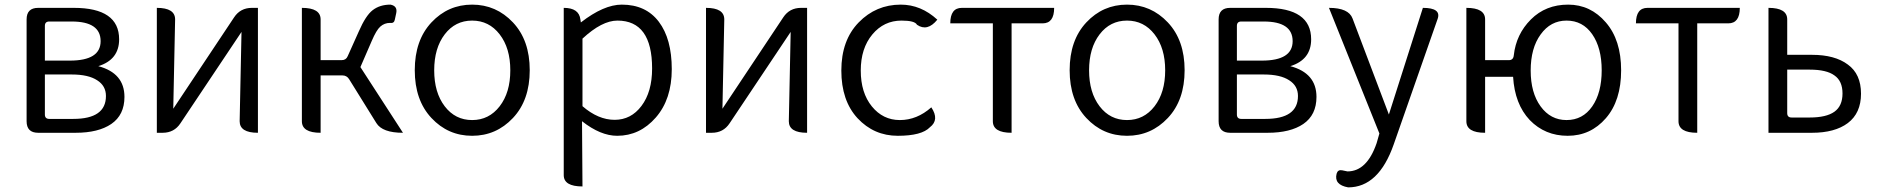

<svg xmlns="http://www.w3.org/2000/svg" viewBox="-20 -574 8113 830"><path d="M145 0Q95 0 95 -50V-490Q95 -540 145 -540H299Q495 -540 495 -404Q495 -316 405 -288Q518 -258 518 -155Q518 -77 461 -38Q405 0 307 0ZM174 -312H282Q415 -312 415 -396Q415 -481 290 -481H193Q174 -481 174 -462ZM174 -79Q174 -60 193 -60H297Q438 -60 438 -159Q438 -203 400 -227Q362 -252 290 -252H174Z M658 0V-540Q737 -540 737 -490L729 -104L992 -499Q1019 -540 1069 -540H1095V0Q1016 0 1016 -50L1024 -436L760 -41Q733 0 683 0Z M1366 0Q1285 0 1285 -50V-540Q1366 -540 1366 -490V-314H1457Q1476 -314 1483 -331L1531 -438Q1561 -507 1591 -530Q1622 -554 1668 -554Q1699 -548 1693 -518L1687 -490Q1684 -472 1666 -475Q1642 -475 1624 -459Q1607 -444 1587 -397L1538 -284L1722 0Q1633 0 1607 -42L1489 -232Q1479 -248 1460 -248H1366V0Z M2197.5 -64Q2125 13 2021 13Q1917 13 1845 -64Q1773 -141 1773 -270.5Q1773 -400 1845 -477Q1917 -554 2021 -554Q2125 -554 2197.5 -477Q2270 -400 2270 -270.5Q2270 -141 2197.5 -64ZM1902.5 -114.5Q1948 -55 2021 -55Q2094 -55 2140 -114.5Q2186 -174 2186 -270Q2186 -366 2140 -425.5Q2094 -485 2021 -485Q1948 -485 1902.5 -425.5Q1857 -366 1857 -270Q1857 -174 1902.5 -114.5Z M2498 232Q2417 232 2417 183V-540Q2483 -540 2489 -490L2491 -477Q2590 -554 2668 -554Q2772 -554 2828 -480Q2884 -406 2884 -275Q2884 -145 2815 -66Q2746 13 2648 13Q2576 13 2496 -50L2498 232ZM2498 -115Q2566 -56 2637 -56Q2708 -56 2753 -116Q2799 -177 2799 -278Q2799 -485 2649 -485Q2582 -485 2498 -407Z M3032 0V-540Q3111 -540 3111 -490L3103 -104L3366 -499Q3393 -540 3443 -540H3469V0Q3390 0 3390 -50L3398 -436L3134 -41Q3107 0 3057 0Z M4006 -110Q4042 -56 4000 -24Q3965 13 3861 13Q3758 13 3687 -63Q3617 -139 3617 -269Q3617 -400 3692 -477Q3767 -554 3874 -554Q3961 -554 4032 -489Q3989 -436 3944 -467Q3935 -485 3877 -485Q3801 -485 3751 -425Q3701 -365 3701 -269Q3701 -173 3749 -114Q3797 -55 3870 -55Q3944 -55 4006 -110Z M4353 0Q4272 0 4272 -50V-473H4088Q4088 -540 4138 -540H4537Q4537 -473 4487 -473H4353V0Z M5028.5 -64Q4956 13 4852 13Q4748 13 4676 -64Q4604 -141 4604 -270.5Q4604 -400 4676 -477Q4748 -554 4852 -554Q4956 -554 5028.5 -477Q5101 -400 5101 -270.5Q5101 -141 5028.5 -64ZM4733.5 -114.5Q4779 -55 4852 -55Q4925 -55 4971 -114.5Q5017 -174 5017 -270Q5017 -366 4971 -425.5Q4925 -485 4852 -485Q4779 -485 4733.5 -425.5Q4688 -366 4688 -270Q4688 -174 4733.5 -114.5Z M5298 0Q5248 0 5248 -50V-490Q5248 -540 5298 -540H5452Q5648 -540 5648 -404Q5648 -316 5558 -288Q5671 -258 5671 -155Q5671 -77 5614 -38Q5558 0 5460 0ZM5327 -312H5435Q5568 -312 5568 -396Q5568 -481 5443 -481H5346Q5327 -481 5327 -462ZM5327 -79Q5327 -60 5346 -60H5450Q5591 -60 5591 -159Q5591 -203 5553 -227Q5515 -252 5443 -252H5327Z M5808 236Q5746 225 5758 177Q5763 159 5781 162L5805 167Q5889 167 5931 45L5943 3L5725 -540Q5810 -540 5827 -494L5984 -79L6131 -540Q6211 -540 6195 -493L6005 50Q5940 236 5808 236Z M6752 -55Q6822 -55 6863 -114Q6904 -173 6904 -270Q6904 -367 6863 -426Q6822 -485 6752 -485Q6683 -485 6640 -425Q6597 -366 6597 -269Q6597 -173 6640 -114Q6683 -55 6752 -55ZM6757 13Q6659 13 6593 -55Q6528 -124 6521 -242H6400V0Q6319 0 6319 -50V-540Q6400 -540 6400 -490V-314H6503Q6522 -314 6524 -335Q6534 -426 6598 -490Q6662 -554 6759 -554Q6856 -554 6922 -477Q6988 -401 6988 -270Q6988 -139 6922 -63Q6856 13 6757 13Z M7317 0Q7236 0 7236 -50V-473H7052Q7052 -540 7102 -540H7501Q7501 -473 7451 -473H7317V0Z M7625 0V-540Q7706 -540 7706 -490V-337H7813Q7912 -337 7968 -295Q8025 -254 8025 -169Q8025 -85 7968 -42Q7912 0 7813 0ZM7706 -85Q7706 -66 7725 -66H7803Q7875 -66 7910 -91Q7945 -116 7945 -170Q7945 -224 7910 -248Q7876 -273 7803 -273H7706Z"/></svg>

Font: Swei Half Moon CJK TC
Style: DemiLight
Weight: 350
Version: Version 2.125